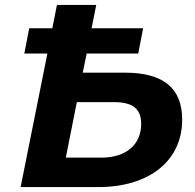

<svg xmlns="http://www.w3.org/2000/svg" viewBox="-20 -762 795 782"><path d="M490 -466H317L333 -544H543L563 -647H353L372 -742H212L193 -647H99L79 -544H173L64 0H380C588 0 722 -107 722 -275C722 -403 645 -466 490 -466ZM394 -120H248L293 -346H444C521 -346 555 -319 555 -257C555 -172 492 -120 394 -120Z"/></svg>

Font: AWKNG-Font
Style: Bold Italic
Weight: 700
Italic angle: -11.3°
Designer: Awakening Church
Foundry: Awakening Church
Version: Version 1.700;PS 001.700;hotconv 1.0.88;makeotf.lib2.5.64775